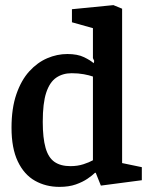

<svg xmlns="http://www.w3.org/2000/svg" viewBox="-20 -719 588 750"><path d="M212 11Q159 11 116.5 -13Q74 -37 49.5 -88.5Q25 -140 25 -220Q25 -296 44 -351Q63 -406 94.5 -440.5Q126 -475 164.5 -491.5Q203 -508 243 -508Q283 -508 308.5 -495.5Q334 -483 346 -472L348 -481L343 -492V-609L261 -632V-683L423 -699L457 -685V-82L534 -66V-15L374 6L354 -44H351Q341 -34 322 -21Q303 -8 276 1.5Q249 11 212 11ZM255 -70Q283 -70 306 -77.5Q329 -85 343 -93V-420Q329 -425 307.5 -429Q286 -433 260 -433Q225 -433 199.5 -415.5Q174 -398 160.5 -357Q147 -316 147 -243Q147 -180 158 -141.5Q169 -103 193 -86.5Q217 -70 255 -70Z"/></svg>

Font: Faustina SemiBold
Style: Regular
Weight: 600
Designer: Alfonso Garcia
Foundry: http://www.omnibus-type.com
Version: Version 1.200